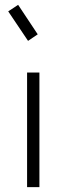

<svg xmlns="http://www.w3.org/2000/svg" viewBox="-20 -788 275 794"><path d="M14 -741 96 -619 136 -646 55 -768ZM92 -488H143V-14H92Z"/></svg>

Font: Leon Sans
Style: Light
Weight: 300
Designer: Jongmin Kim
Version: Version 1.2